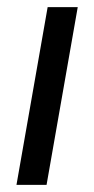

<svg xmlns="http://www.w3.org/2000/svg" viewBox="-20 -516 263 536"><path d="M26 0 113 -496H197L110 0Z"/></svg>

Font: Rethink Sans
Style: Italic
Weight: 400
Italic angle: -10°
Designer: The Rethink Sans project authors (Hans Thiessen). DM Sans designed by Colophon Foundry.
Foundry: Rethink Communications LLC
Version: Version 1.001